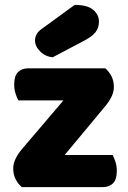

<svg xmlns="http://www.w3.org/2000/svg" viewBox="-20 -764 521 784"><path d="M69 0Q53 -14 43.5 -33Q34 -52 34 -76Q34 -96 43.5 -115.5Q53 -135 67 -152L239 -354H55Q49 -365 43.5 -382Q38 -399 38 -419Q38 -454 53.5 -469.5Q69 -485 95 -485H410Q426 -471 435.5 -452Q445 -433 445 -409Q445 -389 435.5 -369.5Q426 -350 412 -333L244 -131H440Q446 -120 451.5 -103Q457 -86 457 -66Q457 -31 441.5 -15.5Q426 0 400 0ZM285 -744Q337 -744 360.5 -724Q384 -704 384 -676Q384 -650 370 -632.5Q356 -615 324 -598L195 -530Q165 -533 144 -554Q123 -575 123 -599Q123 -611 129 -623Q135 -635 149 -645Z"/></svg>

Font: Baloo Bhai
Style: Regular
Weight: 400
Designer: Supriya Tembe, Noopur Datye and Ek Type
Foundry: Ek Type
Version: Version 1.443;PS 1.000;hotconv 16.6.51;makeotf.lib2.5.65220;